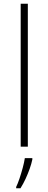

<svg xmlns="http://www.w3.org/2000/svg" viewBox="-20 -780 257 1021"><path d="M128 0H90V-760H128ZM152 68Q147 92 137.5 118.5Q128 145 116 171Q104 197 89 221H66V214Q74 198 83.5 170Q93 142 101 112Q109 82 112 61H152Z"/></svg>

Font: Noto Sans Armenian ExtraLight
Style: Regular
Weight: 250
Designer: Monotype Design Team
Foundry: Monotype Imaging Inc.
Version: Version 2.007